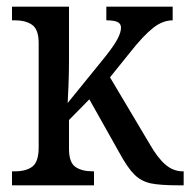

<svg xmlns="http://www.w3.org/2000/svg" viewBox="-20 -556 571 576"><path d="M16 -42H24Q59 -42 77.5 -56.5Q96 -71 96 -114V-427Q96 -467 77 -481Q58 -495 24 -495H16V-536H187V-374Q187 -339 185.5 -300.5Q184 -262 183 -247L295 -385Q322 -419 332.5 -439Q343 -459 343 -473Q343 -485 332.5 -490Q322 -495 299 -495V-536H498V-495Q468 -495 439 -472Q410 -449 372 -401L310 -324L429 -124Q453 -82 476.5 -62Q500 -42 528 -42H531V0H518Q460 0 432 -6Q404 -12 383.5 -32Q363 -52 338 -98L248 -258L187 -196V-109Q187 -69 206 -55.5Q225 -42 259 -42H262V0H16Z"/></svg>

Font: Noto Serif Narrow
Style: Regular
Weight: 400
Width: 4
Designer: Monotype Design Team
Foundry: Monotype Imaging Inc.
Version: Version 1.001